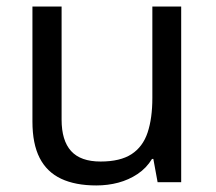

<svg xmlns="http://www.w3.org/2000/svg" viewBox="-20 -556 658 586"><path d="M533 -536V0H461L448 -71H444Q427 -43 400 -25Q373 -7 341 1.5Q309 10 274 10Q210 10 166.5 -10.5Q123 -31 101 -74Q79 -117 79 -185V-536H168V-191Q168 -127 197 -95Q226 -63 287 -63Q347 -63 381.5 -85.5Q416 -108 430.5 -151.5Q445 -195 445 -257V-536Z"/></svg>

Font: hingl115
Style: Book
Weight: 400
Designer: Jelle Bosma - Monotype Design Team
Foundry: Monotype Imaging Inc.
Version: Version 2.003